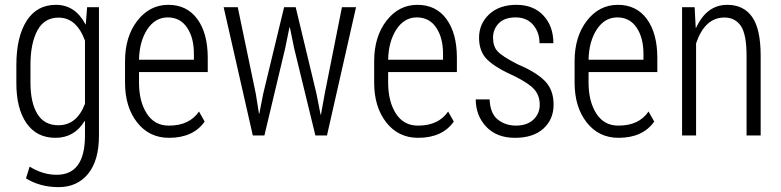

<svg xmlns="http://www.w3.org/2000/svg" viewBox="-20 -558 3218 791"><path d="M105.5 -290V-217.8Q105.5 -135.7 133.8 -88.9Q162.1 -42 220.7 -42Q296.4 -42 330.1 -130.4V-390.6Q295.4 -485.4 221.2 -485.4Q162.1 -485.4 133.8 -432.1Q105.5 -378.9 105.5 -290ZM47.4 -217.8V-290Q47.4 -405.3 89.4 -471.7Q131.3 -538.1 210.4 -538.1Q289.6 -538.1 332 -458H333.5L338.9 -528.3H387.7V0.5Q387.7 103.5 342.8 158.2Q297.9 212.9 221.7 212.9Q145 212.9 86.9 176.8L102.1 128.4Q156.2 162.1 213.4 162.1Q330.1 162.1 330.1 0.5V-59.1L328.6 -59.6Q286.6 9.8 208.5 9.8Q130.9 9.8 88.9 -50.8Q46.9 -111.3 47.4 -217.8Z M586.4 -436.5Q554.2 -386.7 552.7 -312H778.8V-334.5Q779.3 -401.4 751 -443.8Q722.7 -486.3 670.9 -486.3Q619.1 -486.3 586.4 -436.5ZM495.1 -217.8V-305.7Q495.1 -407.2 545.9 -472.7Q596.7 -538.1 673.3 -538.1Q750 -538.1 793 -479.5Q835.9 -420.9 835.9 -319.3V-261.2H552.7V-217.8Q552.7 -139.6 585 -89.8Q617.2 -40 676.3 -40.5Q760.3 -40.5 799.8 -98.6L823.2 -57.1Q775.9 9.8 676.3 9.8Q594.7 9.8 544.9 -53.7Q495.1 -117.2 495.1 -217.8Z M1033.7 -172.4 1046.9 -89.8H1048.3L1064.5 -172.4L1150.4 -528.3H1198.2L1283.7 -172.4L1300.8 -85.4H1302.2L1317.9 -172.4L1388.7 -528.3H1446.8L1327.1 0H1279.3L1191.9 -358.9L1174.3 -444.8H1172.4L1154.8 -358.9L1069.3 0H1021.5L901.4 -528.3H959.5Z M1612.8 -436.5Q1580.6 -386.7 1579.1 -312H1805.2V-334.5Q1805.7 -401.4 1777.3 -443.8Q1749 -486.3 1697.3 -486.3Q1645.5 -486.3 1612.8 -436.5ZM1521.5 -217.8V-305.7Q1521.5 -407.2 1572.3 -472.7Q1623 -538.1 1699.7 -538.1Q1776.4 -538.1 1819.3 -479.5Q1862.3 -420.9 1862.3 -319.3V-261.2H1579.1V-217.8Q1579.1 -139.6 1611.3 -89.8Q1643.6 -40 1702.6 -40.5Q1786.6 -40.5 1826.2 -98.6L1849.6 -57.1Q1802.2 9.8 1702.6 9.8Q1621.1 9.8 1571.3 -53.7Q1521.5 -117.2 1521.5 -217.8Z M2100.6 -243.7Q2022.9 -278.3 1988.3 -311.5Q1953.6 -344.7 1953.6 -402.3Q1953.6 -460 1995.1 -499Q2037.1 -538.1 2107.4 -538.1Q2177.7 -538.1 2218.8 -494.1Q2259.8 -450.2 2259.8 -379.9H2202.6Q2203.1 -423.8 2176.8 -455.1Q2150.4 -486.3 2104.5 -486.3Q2058.6 -486.3 2034.7 -461.9Q2011.2 -437.5 2011.2 -402.3Q2011.2 -367.2 2029.8 -346.7Q2048.3 -326.2 2111.8 -293.5Q2188.5 -261.2 2224.6 -224.6Q2260.7 -188 2260.7 -127Q2260.7 -66.4 2218.8 -28.3Q2176.8 9.8 2101.6 9.8Q2026.4 9.8 1983.4 -35.6Q1940.4 -81.1 1939.9 -148.4H1997.1Q1999.5 -90.3 2030.8 -65.4Q2062 -40.5 2106.9 -40.5Q2151.9 -41 2177.7 -65.4Q2203.6 -89.8 2203.6 -126.5Q2203.6 -163.1 2182.1 -188.5Q2160.6 -213.9 2100.6 -243.7Z M2438.5 -436.5Q2406.2 -386.7 2404.8 -312H2630.9V-334.5Q2631.3 -401.4 2603 -443.8Q2574.7 -486.3 2522.9 -486.3Q2471.2 -486.3 2438.5 -436.5ZM2347.2 -217.8V-305.7Q2347.2 -407.2 2397.9 -472.7Q2448.7 -538.1 2525.4 -538.1Q2602.1 -538.1 2645 -479.5Q2688 -420.9 2688 -319.3V-261.2H2404.8V-217.8Q2404.8 -139.6 2437 -89.8Q2469.2 -40 2528.3 -40.5Q2612.3 -40.5 2651.9 -98.6L2675.3 -57.1Q2627.9 9.8 2528.3 9.8Q2446.8 9.8 2397 -53.7Q2347.2 -117.2 2347.2 -217.8Z M2976.1 -538.1Q3043.5 -538.1 3078.6 -488.3Q3113.8 -438.5 3113.8 -328.1V0H3055.7V-327.1Q3055.7 -416.5 3032.2 -451.2Q3008.3 -485.8 2964.4 -485.8Q2883.8 -485.8 2847.7 -379.4V0H2790V-528.3H2841.8L2846.2 -443.4H2847.7Q2891.6 -538.1 2976.1 -538.1Z"/></svg>

Font: RobotoCondensed-Light
Style: Light
Weight: 300
Designer: Google
Version: Version 1.200311; 2013